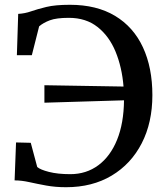

<svg xmlns="http://www.w3.org/2000/svg" viewBox="-20 -771 683 802"><path d="M256 11Q211 11 173 4Q135 -3 102.5 -10.2Q70 -17.5 41 -17.5L47 -176L108.5 -174.5L135.5 -73.5Q147.5 -62.5 184.2 -53Q221 -43.5 273.5 -43.5Q340.5 -43.5 390.8 -80.8Q441 -118 469 -187Q497 -256 498 -352L165.5 -342V-415L496 -409.5Q489.5 -490 462.8 -555Q436 -620 387.5 -658.2Q339 -696.5 267.5 -696.5Q215.5 -696.5 188.2 -686.2Q161 -676 143.5 -661L113 -540.5H50.5L56 -713Q84 -714.5 110.2 -723.8Q136.5 -733 173.8 -742Q211 -751 272 -751Q383.5 -751 460.5 -704.8Q537.5 -658.5 577 -573.5Q616.5 -488.5 616.5 -373.5Q616.5 -259 572 -172.5Q527.5 -86 446.5 -37.5Q365.5 11 256 11Z"/></svg>

Font: Merriweather
Style: Regular
Weight: 400
Designer: Eben Sorkin
Foundry: Eben Sorkin
Version: Version 2.100; ttfautohint (v1.7.19-72a1) -l 8 -r 50 -G 200 